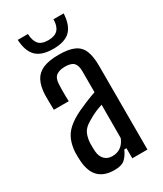

<svg xmlns="http://www.w3.org/2000/svg" viewBox="-194 -842 784 922"><g transform="rotate(-30 197.5 -381.0)"><path d="M158 6.5Q102 6.5 71.8 -22.8Q41.5 -52 37 -113Q36.5 -125.5 36 -137.8Q35.5 -150 36 -162.5Q38.5 -198.5 49.8 -227Q61 -255.5 86.8 -278.8Q112.5 -302 157 -323.5Q180.5 -334.5 207.2 -345.5Q234 -356.5 260.5 -365.5V-481.5Q260.5 -514 246.8 -528.5Q233 -543 198 -543Q168.5 -543 151 -530.5Q133.5 -518 132 -486.5Q131 -472.5 130.8 -453.5Q130.5 -434.5 131 -416.8Q131.5 -399 132 -390H49.5Q49 -410 48.5 -432.8Q48 -455.5 48.5 -476Q51 -521.5 66.2 -550.5Q81.5 -579.5 114.2 -593.5Q147 -607.5 201.5 -607.5Q256.5 -607.5 287.2 -593Q318 -578.5 330.5 -546.8Q343 -515 343 -464.5V0H259V-56H247Q234 -26.5 215.8 -10Q197.5 6.5 158 6.5ZM182.5 -56.5Q210 -56.5 229.5 -70.8Q249 -85 259.5 -112L260 -296.5Q240.5 -290.5 219.8 -281.5Q199 -272.5 174 -257Q141.5 -238.5 131.5 -215.2Q121.5 -192 120 -162.5Q120 -149 120.2 -139Q120.5 -129 121 -118.5Q123.5 -89.5 139.5 -73Q155.5 -56.5 182.5 -56.5ZM194.5 -644.5Q130 -644.5 100 -674.5Q70 -704.5 67 -767.5H123.5Q124.5 -731.5 140.2 -712Q156 -692.5 194.5 -692.5Q231 -692.5 248 -711.5Q265 -730.5 265 -767.5H321.5Q318.5 -704.5 288.8 -674.5Q259 -644.5 194.5 -644.5Z"/></g></svg>

Font: Big Shoulders
Style: Regular
Weight: 400
Designer: Patric King
Foundry: XO Type Co
Version: Version 2.002